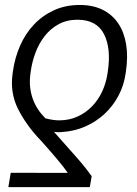

<svg xmlns="http://www.w3.org/2000/svg" viewBox="-20 -573 555 776"><path d="M23.4 125.4 253.9 125.7Q246.1 114.3 235.1 100.1Q224.1 85.9 208.8 67.8Q193.5 49.7 177.6 31.6Q161.6 13.5 144.5 -5.7Q113.3 -38 90.6 -70.3Q67.8 -102.6 51.8 -134.9Q20.2 -199.6 30.9 -275.2L32.3 -285.5Q39.8 -339.1 60.9 -387.6Q82 -436.1 116.3 -472.8Q150.6 -509.6 197.3 -531.2Q244 -552.9 302.6 -552.9Q355.5 -552.9 394.5 -533.6Q433.6 -514.2 457.6 -478.9Q481.5 -443.5 489.7 -394.2Q497.9 -344.8 489 -284.8L487.6 -275.2Q480.5 -226.6 458.1 -184.8Q435.7 -143.1 401.8 -111.9Q367.9 -80.6 324.4 -61.6Q280.9 -42.6 231.2 -39.4Q227.3 -39.1 224.1 -38.9Q220.9 -38.7 218 -38.7Q213.8 -38.7 209.9 -38.9Q206 -39.1 201 -39.8Q200.6 -40.1 198.2 -40.1Q242.2 10.3 281.4 53.8Q320.7 97.3 350.5 139.2L343 183.2H13.8ZM163.4 -94.8Q194.2 -86.6 219.8 -86.6Q259.9 -86.6 293.3 -101.9Q326.7 -117.2 351.7 -142.9Q376.8 -168.7 392.8 -202.9Q408.7 -237.2 414.4 -275.2L415.8 -284.8Q429.7 -377.5 400.2 -435.4Q370.4 -493.3 293 -493.3Q250 -493.3 217 -475.1Q183.9 -457 160.9 -427.6Q137.8 -398.1 123.8 -361Q109.7 -323.9 104.4 -285.5L103 -275.2Q99.1 -247.2 101.7 -221.8Q104.4 -196.4 112.4 -173.8Q120.4 -151.3 133.3 -131.6Q146.3 -111.9 163.4 -94.8Z"/></svg>

Font: Inter P Light
Style: Italic
Weight: 300
Italic angle: 9.39999°
Designer: Rasmus Andersson
Foundry: rsms
Version: Version 3.018;git-588b23468